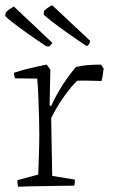

<svg xmlns="http://www.w3.org/2000/svg" viewBox="-28 -704 428 728"><path d="M41 4Q39 -2 38.5 -8Q38 -14 38 -21L117 -42Q118 -78 119.5 -118.5Q121 -159 121 -197Q121 -225 120 -261.5Q119 -298 117.5 -336Q116 -374 113 -406L29 -407Q25 -416 25 -428Q54 -438 86 -445.5Q118 -453 149 -459L163 -440L160 -304L166 -302Q186 -346 210.5 -383.5Q235 -421 260 -450Q281 -455 303 -457Q325 -459 355 -459L365 -444L360 -410L357 -397Q342 -397 313.5 -398Q285 -399 265 -398Q246 -381 217 -341Q188 -301 166 -256L170 -37L256 -23Q256 -11 254 0Q240 0 211.5 0.5Q183 1 149 1.5Q115 2 85.5 2.5Q56 3 41 4ZM301 -529Q262 -555 224.5 -581.5Q187 -608 163 -627Q139 -646 138 -649Q138 -652 138 -655.5Q138 -659 139 -663Q148 -671 157.5 -677.5Q167 -684 170 -684L313 -550L312 -542Q309 -533 301 -529ZM159 -528H148Q109 -554 76 -577.5Q43 -601 20.5 -618.5Q-2 -636 -8 -643Q-8 -646 -7.5 -650Q-7 -654 -6 -657Q3 -666 12.5 -672Q22 -678 25 -679L171 -541Z"/></svg>

Font: Labrada Light
Style: Regular
Weight: 300
Designer: Mercedes Jáuregui
Foundry: Omnibus-Type Team
Version: Version 1.000; ttfautohint (v1.8.4.7-5d5b)